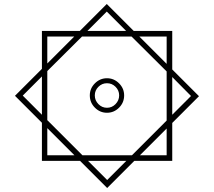

<svg xmlns="http://www.w3.org/2000/svg" viewBox="-20 -742 1071 962"><path d="M190 64V-127L55 -262L190 -397V-587H380L515 -722L650 -587H843V-394L977 -260L843 -126V64H653L517 200L381 64ZM515 -684 418 -587H612ZM217 -559V-424L352 -559ZM393 36H641L815 -138V-384L639 -559H391L217 -386V-140ZM815 -559H678L815 -422ZM94 -263 190 -167V-359ZM937 -261 843 -356V-167ZM516 -177Q481 -177 455.5 -202.5Q430 -228 430 -264Q430 -299 455.5 -324.5Q481 -350 516 -350Q551 -350 576.5 -324.5Q602 -299 602 -264Q602 -228 576.5 -202.5Q551 -177 516 -177ZM516 -202Q541 -202 559 -220.5Q577 -239 577 -264Q577 -289 559 -307Q541 -325 516 -325Q491 -325 473 -307Q455 -289 455 -264Q455 -239 473 -220.5Q491 -202 516 -202ZM217 36H353L217 -100ZM815 36V-98L681 36ZM517 160 613 64H421Z"/></svg>

Font: Noto Sans Arabic UI XLt
Style: Regular
Weight: 200
Designer: Monotype Design Team, Nadine Chahine and Nizar Qandah
Foundry: Monotype Imaging Inc.
Version: Version 2.010; ttfautohint (v1.8.4.7-5d5b)